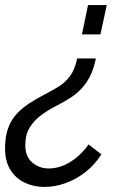

<svg xmlns="http://www.w3.org/2000/svg" viewBox="-57 -526 534 759"><path d="M322 -295Q315 -259 301 -229Q287 -199 264.5 -175Q242 -151 208 -131Q186 -118 158 -103.5Q130 -89 103.5 -69Q77 -49 60 -21Q43 7 43 48Q43 93 70.5 116.5Q98 140 136 140Q167 140 196.5 127Q226 114 251 92Q276 70 293 45L344 84Q318 125 281 154Q244 183 202 198Q160 213 118 213Q77 213 41.5 196.5Q6 180 -15.5 146Q-37 112 -37 61Q-37 13 -24.5 -20.5Q-12 -54 10.5 -77.5Q33 -101 62 -119.5Q91 -138 124 -155Q151 -169 176 -184.5Q201 -200 220 -225.5Q239 -251 248 -295ZM365 -506 340 -390H267L291 -506Z"/></svg>

Font: Raleway Thin Medium
Style: Italic
Weight: 500
Italic angle: -12°
Version: Version 4.026